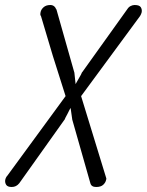

<svg xmlns="http://www.w3.org/2000/svg" viewBox="-33 -747 586 767"><path d="M390 -40Q393 -34 391 -29Q389 -18 379.5 -9Q370 0 351 0Q332 0 328 -15L256 -268V-267L249 -316L244 -307Q241 -300 236.5 -292Q232 -284 228.5 -277Q225 -270 224 -267V-268L44 -15Q32 0 14 0Q-3 0 -8.5 -9Q-14 -18 -12 -29Q-11 -35 -6 -43V-42L229 -363L178 -524L130 -685L129 -684Q127 -690 129 -698Q131 -709 141 -718Q151 -727 168 -727Q185 -727 192 -709V-711L228 -584L264 -457V-458L269 -411Q270 -413 274 -420L282 -434Q287 -442 290.5 -449Q294 -456 295 -459V-458L476 -711Q481 -719 489 -723Q497 -727 505 -727Q524 -727 529.5 -718Q535 -709 533 -698Q531 -690 527 -684L528 -685L291 -363Z"/></svg>

Font: VDS
Style: Thin Italic
Weight: 100
Width: 0
Designer: artmaker
Foundry: artmaker
Version: Version 1.000 2012 initial release